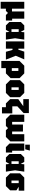

<svg xmlns="http://www.w3.org/2000/svg" viewBox="2442 -3212 930 5854"><g transform="rotate(90 2907.0 -285.0)"><path d="M35 160V-560H245V-185H330V-560H550V-190H605V0H438L375 -63L313 0H245V160Z M755 0 650 -105V-455L755 -560H890L953 -450L963 -560H1188L1146 -280L1188 0H963L953 -110L890 0ZM870 -170H953V-390H870Z M1243 0V-560H1463V-381H1497L1554 -560H1791L1680 -301L1798 0H1559L1502 -201H1463V0Z M1838 140V-415L1983 -560H2218L2363 -415V-145L2218 0H2058V140ZM2143 -380H2058V-180H2143Z M2423 -130V-430L2553 -560H2813L2943 -430V-130L2813 0H2553ZM2643 -170H2723V-390H2643Z M3133 0 3003 -130V-378L3218 -530H3003V-700H3428V-540L3223 -350V-195H3438V120H3248V0Z M3991 -520V-190H4071V-560H4291V-135L4156 0H3951L3886 -65L3821 0H3611L3476 -135V-560H3696V-190H3776V-520Z M4356 -560H4576V-190H4631V0H4466L4356 -110ZM4391 -590V-730H4571L4531 -590Z M4781 0 4676 -105V-455L4781 -560H4916L4979 -450L4989 -560H5214L5172 -280L5214 0H4989L4979 -110L4916 0ZM4896 -170H4979V-390H4896Z M5264 -130V-430L5394 -560H5794V-390H5674L5784 -320V-130L5654 0H5394ZM5484 -170H5564V-390H5484Z"/></g></svg>

Font: Tektur SemiCondensed Black
Style: Regular
Weight: 900
Width: 4
Designer: Adam Jagosz
Foundry: Adam Jagosz
Version: Version 1.005;gftools[0.9.30]